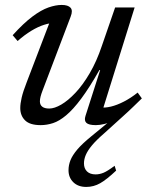

<svg xmlns="http://www.w3.org/2000/svg" viewBox="-20 -484 590 758"><path d="M540 -95.5Q525 -81 506.5 -63Q488 -45 464 -23.5L390 43.5Q360 69.5 343 90Q326 110.5 318.8 127.5Q311.5 144.5 311.5 161Q311.5 181 323.5 192.8Q335.5 204.5 357.5 204.5Q373 204.5 388.8 198Q404.5 191.5 432.5 170.5L438.5 189.5Q401.5 224.5 375.8 239.2Q350 254 320.5 254Q288.5 254 269.5 235.5Q250.5 217 250.5 188Q250.5 168 258.2 148.5Q266 129 285.2 106.2Q304.5 83.5 340 54.5L426.5 -16.5L433 -10Q410.5 1 392 5.5Q373.5 10 358.5 10Q330.5 10 321 1Q311.5 -8 317.5 -26.5L375.5 -207.5H372.5Q333 -138 300.8 -94.8Q268.5 -51.5 241.2 -28.8Q214 -6 189.5 2Q165 10 140.5 10Q98 10 79 -8.8Q60 -27.5 60 -57.5Q60 -74.5 65.5 -98.5Q71 -122.5 85.5 -159.5L184 -417L197.5 -393Q179 -394 154.5 -386.2Q130 -378.5 103.2 -362.2Q76.5 -346 49.5 -322L30 -345Q73 -392.5 107.8 -418.5Q142.5 -444.5 171.2 -454.5Q200 -464.5 223.5 -464.5Q248.5 -464.5 258.5 -453.5Q268.5 -442.5 259 -418.5L148 -126.5Q143 -113.5 140.2 -102.8Q137.5 -92 137.5 -84Q137.5 -70 146.8 -62.8Q156 -55.5 174.5 -55.5Q195 -55.5 222 -71.2Q249 -87 278 -117.8Q307 -148.5 334.2 -195Q361.5 -241.5 382 -302.5L434.5 -454.5H511.5L382 -39.5L375 -60Q394 -57.5 418 -63.2Q442 -69 469.2 -83Q496.5 -97 523.5 -118.5Z"/></svg>

Font: Newsreader
Style: Italic
Weight: 400
Italic angle: -17°
Designer: Hugues Gentile
Foundry: Production Type
Version: Version 1.003